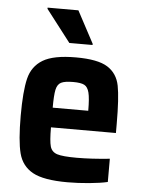

<svg xmlns="http://www.w3.org/2000/svg" viewBox="-52 -758 597 807"><g transform="rotate(5 246.0 -354.0)"><path d="M448 -216H174Q174 -158 180.5 -135.5Q187 -113 210 -105.5Q233 -98 293 -98Q355 -98 432 -106V-8Q402 -1 354.5 3.5Q307 8 263 8Q162 8 116 -17.5Q70 -43 56.5 -95.5Q43 -148 43 -254Q43 -357 56 -410.5Q69 -464 114 -491Q159 -518 253 -518Q346 -518 387 -492Q428 -466 438 -415Q448 -364 448 -254ZM174 -299H324Q324 -352 318 -375.5Q312 -399 297.5 -406.5Q283 -414 251 -414Q215 -414 199.5 -406Q184 -398 179 -375Q174 -352 174 -299ZM220 -576 116 -711V-716H246L318 -581V-576Z"/></g></svg>

Font: Saira Semi Condensed SemiBold
Style: Regular
Weight: 600
Width: 4
Designer: Hector Gatti with collaboration of the Omnibus-Type team
Foundry: Omnibus-Type
Version: Version 1.001; ttfautohint (v1.8)